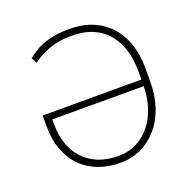

<svg xmlns="http://www.w3.org/2000/svg" viewBox="-129 -845 964 979"><g transform="rotate(-20 353.0 -356.0)"><path d="M347.2 -720.7Q419.9 -720.7 475.3 -697.3Q530.8 -673.8 568.6 -631.3Q606.4 -588.9 625.7 -530.5Q645 -472.2 645 -401.9V-325.2Q645 -251.5 624 -189.7Q603 -127.9 564.7 -83.3Q526.4 -38.6 474.9 -14.4Q423.3 9.8 362.8 9.8Q295.4 9.8 241.2 -11.2Q187 -32.2 148.9 -71.5Q110.8 -110.8 90.6 -166.7Q70.3 -222.7 70.3 -292.5V-352.5H620.1V-316.9H109.9V-285.2Q109.9 -231 126 -184.1Q142.1 -137.2 174.1 -101.8Q206.1 -66.4 253.2 -46.4Q300.3 -26.4 362.8 -26.4Q419.9 -26.4 464.8 -49.8Q509.8 -73.2 541.5 -114Q573.2 -154.8 589.6 -209.2Q606 -263.7 606 -325.2V-401.9Q606 -460.4 590.8 -511.7Q575.7 -563 544.4 -601.8Q513.2 -640.6 464.1 -662.4Q415 -684.1 347.2 -684.1Q276.9 -684.1 223.9 -664.6Q170.9 -645 133.8 -615.7L117.2 -646Q138.7 -664.1 168.7 -681.2Q198.7 -698.2 242.2 -709.5Q285.6 -720.7 347.2 -720.7Z"/></g></svg>

Font: Roboto ExtraLight
Style: Regular
Weight: 250
Designer: Christian Robertson
Foundry: Google
Version: Version 3.009; 2024